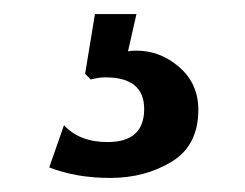

<svg xmlns="http://www.w3.org/2000/svg" viewBox="-20 -19 349 273"><path d="M101 86 115 1H174L162 54Q166 53 174 53Q208 53 235 76.5Q262 100 262 137Q262 188 224 211Q186 234 137 234Q88 234 50 219L71 159Q93 183 133 183Q185 183 185 136Q185 91 130 91Q120 91 109 94Z"/></svg>

Font: Fresca
Style: Regular
Weight: 400
Designer: Iván Moreno
Foundry: Fontstage
Version: Version 1.001